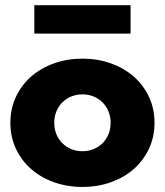

<svg xmlns="http://www.w3.org/2000/svg" viewBox="-20 -706 635 740"><path d="M297.7 14.5Q239.1 14.5 188.2 -3.6Q137.3 -21.8 100 -54.5Q62.7 -87.3 41.4 -132.7Q20 -178.2 20 -232.7Q20 -287.3 41.4 -332.7Q62.7 -378.2 100 -410.9Q137.3 -443.6 188.2 -461.8Q239.1 -480 297.7 -480Q356.4 -480 407.3 -461.8Q458.2 -443.6 495.5 -410.9Q532.7 -378.2 554.1 -332.7Q575.5 -287.3 575.5 -232.7Q575.5 -178.2 554.1 -132.7Q532.7 -87.3 495.5 -54.5Q458.2 -21.8 407.3 -3.6Q356.4 14.5 297.7 14.5ZM297.7 -123.2Q320.5 -123.2 340.2 -131.1Q360 -139.1 374.8 -153.6Q389.5 -168.2 398 -188.4Q406.4 -208.6 406.4 -232.7Q406.4 -256.8 398 -277Q389.5 -297.3 374.8 -311.8Q360 -326.4 340.2 -334.3Q320.5 -342.3 297.7 -342.3Q275 -342.3 255.2 -334.3Q235.5 -326.4 220.7 -311.8Q205.9 -297.3 197.5 -277Q189.1 -256.8 189.1 -232.7Q189.1 -208.6 197.5 -188.4Q205.9 -168.2 220.7 -153.6Q235.5 -139.1 255.2 -131.1Q275 -123.2 297.7 -123.2ZM112.3 -576.4V-685.9H483.2V-576.4Z"/></svg>

Font: Spartan ExtBd
Style: Regular
Weight: 800
Designer: Matt Bailey, Mirko Velimirovic
Foundry: Matt Bailey
Version: Version 1.005